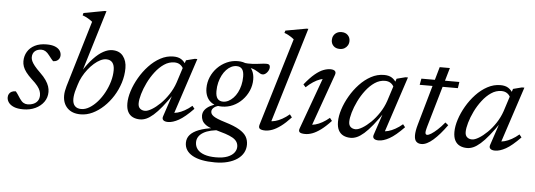

<svg xmlns="http://www.w3.org/2000/svg" viewBox="-57 -891 3691 1325"><g transform="rotate(5 1788.0 -228.0)"><path d="M56 -109.5Q62.5 -102.5 69 -92.2Q75.5 -82 89 -62Q102.5 -42 115.5 -34.5Q128.5 -27 143 -27Q166 -27 184.5 -34.8Q203 -42.5 213.8 -58Q224.5 -73.5 224.5 -96Q224.5 -111.5 219 -126.8Q213.5 -142 199.5 -160Q185.5 -178 158.5 -202Q132.5 -226.5 117.5 -246.5Q102.5 -266.5 96.2 -284.8Q90 -303 90 -321Q90 -357.5 107.5 -387Q125 -416.5 158.5 -433.5Q192 -450.5 239.5 -450.5Q274.5 -450.5 297 -441.8Q319.5 -433 330.8 -417.8Q342 -402.5 342 -383.5Q342 -371 336 -360.8Q330 -350.5 319.5 -344.8Q309 -339 294 -339Q289 -344.5 282 -352.2Q275 -360 262.5 -377Q249.5 -394.5 236 -402.8Q222.5 -411 208.5 -411Q179.5 -411 162.2 -395.8Q145 -380.5 145 -353Q145 -341 151 -327.2Q157 -313.5 171.5 -295.2Q186 -277 212 -252Q238 -227 253 -205Q268 -183 274.5 -163.2Q281 -143.5 281 -124.5Q281 -85.5 259.5 -55.2Q238 -25 201 -7.5Q164 10 117.5 10Q78 10 53 -0.2Q28 -10.5 15.8 -27.2Q3.5 -44 3.5 -63Q3.5 -76.5 9.5 -87Q15.5 -97.5 27.2 -103.5Q39 -109.5 56 -109.5Z M468 -161Q461.5 -140.5 458.8 -123.2Q456 -106 456 -92Q456 -60 471.5 -43.5Q487 -27 516 -27Q544 -27 572.8 -44.5Q601.5 -62 627.2 -91.2Q653 -120.5 673 -157.8Q693 -195 704.5 -235Q716 -275 716 -313.5Q716 -348 701.5 -366Q687 -384 658.5 -384Q639.5 -384 618.2 -373.5Q597 -363 575.5 -344.2Q554 -325.5 534.8 -301Q515.5 -276.5 500.5 -248.5Q485.5 -220.5 477 -191ZM538.5 -633.5Q529 -641 518.5 -648Q508 -655 496 -661Q484 -667 469.5 -672L474 -688.5L617.5 -715H631L494.5 -266.5L493 -281.5Q530.5 -341.5 565.8 -378.5Q601 -415.5 633.5 -433Q666 -450.5 694.5 -450.5Q744.5 -450.5 770 -417.5Q795.5 -384.5 795.5 -334.5Q795.5 -283 779.8 -233Q764 -183 736.5 -139.2Q709 -95.5 673.2 -62Q637.5 -28.5 597 -9.2Q556.5 10 514.5 10Q456 10 423.2 -22.8Q390.5 -55.5 390.5 -110Q390.5 -125 393.5 -141.5Q396.5 -158 401.5 -175.5Z M1083.5 -26.5 1139.5 -194.5H1148.5Q1108 -134.5 1076 -95Q1044 -55.5 1017.8 -32.8Q991.5 -10 969.5 -0.5Q947.5 9 926.5 9Q897.5 9 875.8 -1.8Q854 -12.5 842 -35.2Q830 -58 830 -94Q830 -133.5 845 -180.2Q860 -227 886.8 -273.2Q913.5 -319.5 949.8 -358.2Q986 -397 1029 -420.2Q1072 -443.5 1119 -443.5Q1152 -443.5 1172.8 -430.5Q1193.5 -417.5 1208.5 -392L1191.5 -364.5Q1184.5 -381.5 1168.5 -392.5Q1152.5 -403.5 1129 -403.5Q1091.5 -403.5 1058.2 -381Q1025 -358.5 997.2 -322.2Q969.5 -286 949.5 -244.8Q929.5 -203.5 918.5 -165.2Q907.5 -127 907.5 -100.5Q907.5 -76.5 921 -64.8Q934.5 -53 955.5 -53Q974 -53 1002 -69.8Q1030 -86.5 1059.8 -115.5Q1089.5 -144.5 1115.2 -183.5Q1141 -222.5 1156 -266.5L1207 -425L1267.5 -440.5H1284.5L1151.5 -36L1141 -57Q1158.5 -54.5 1181.2 -60.8Q1204 -67 1229.2 -81Q1254.5 -95 1279 -116L1294.5 -96.5Q1236 -36 1194.5 -13Q1153 10 1120.5 10Q1097 10 1087.2 0.2Q1077.5 -9.5 1083.5 -26.5Z M1743 -374Q1733.5 -374 1725.8 -378.2Q1718 -382.5 1708.8 -388.5Q1699.5 -394.5 1686.5 -400.8Q1673.5 -407 1654.2 -411.5Q1635 -416 1607 -417.5L1596.5 -443.5Q1636 -438.5 1666.5 -440.5Q1697 -442.5 1721 -446Q1745 -449.5 1764.5 -449.5Q1776 -449.5 1781.8 -444.2Q1787.5 -439 1787.5 -428.5Q1787.5 -417.5 1783.2 -408Q1779 -398.5 1772.5 -390.8Q1766 -383 1758.2 -378.5Q1750.5 -374 1743 -374ZM1486.5 -163Q1505.5 -163 1523.2 -172Q1541 -181 1557 -197.5Q1573 -214 1584.8 -236.8Q1596.5 -259.5 1603.2 -287.2Q1610 -315 1610 -347Q1610 -383 1597 -399.2Q1584 -415.5 1559 -415.5Q1540 -415.5 1522 -406.8Q1504 -398 1488.2 -381.2Q1472.5 -364.5 1460.8 -341.8Q1449 -319 1442 -291.2Q1435 -263.5 1435 -231.5Q1435 -196 1448.2 -179.5Q1461.5 -163 1486.5 -163ZM1564.5 -450.5Q1603 -450.5 1628.8 -435.5Q1654.5 -420.5 1667.8 -394.2Q1681 -368 1681 -333Q1681 -292.5 1665 -255.5Q1649 -218.5 1621.2 -189.8Q1593.5 -161 1557.5 -144.8Q1521.5 -128.5 1480.5 -128.5Q1442 -128.5 1416.2 -143.5Q1390.5 -158.5 1377.5 -185Q1364.5 -211.5 1364.5 -245.5Q1364.5 -286.5 1380.2 -323.5Q1396 -360.5 1423.8 -389Q1451.5 -417.5 1487.8 -434Q1524 -450.5 1564.5 -450.5ZM1467 259.5Q1416.5 259.5 1377.2 251.8Q1338 244 1311 228.8Q1284 213.5 1270 191.8Q1256 170 1256 142Q1256 110 1276.2 86.8Q1296.5 63.5 1337 47.8Q1377.5 32 1439.5 24L1476 16.5L1493 35Q1452.5 36.5 1421.5 43.8Q1390.5 51 1369 63.8Q1347.5 76.5 1336.5 93.8Q1325.5 111 1325.5 132Q1325.5 160 1341.5 180.5Q1357.5 201 1390 212.5Q1422.5 224 1470.5 224Q1519 224 1550 212Q1581 200 1596.2 180.5Q1611.5 161 1611.5 139Q1611.5 119.5 1602 104.5Q1592.5 89.5 1572.5 78Q1552.5 66.5 1521.2 56.2Q1490 46 1447.5 34.5Q1407 24.5 1386 9.8Q1365 -5 1357.8 -21.5Q1350.5 -38 1350.5 -54.5Q1350.5 -77 1363.8 -94.5Q1377 -112 1402 -125.2Q1427 -138.5 1461 -147L1481 -135.5Q1446 -131 1429 -118Q1412 -105 1412 -88.5Q1412 -80 1416 -72.5Q1420 -65 1430.5 -57.2Q1441 -49.5 1461.5 -41Q1482 -32.5 1515 -22.5Q1578 -3.5 1613.2 17.5Q1648.5 38.5 1662.8 63Q1677 87.5 1677 118.5Q1677 149.5 1662.8 175.2Q1648.5 201 1621.2 219.8Q1594 238.5 1555.2 249Q1516.5 259.5 1467 259.5Z M1935 -634Q1926 -641.5 1916 -648.2Q1906 -655 1894 -661.2Q1882 -667.5 1867.5 -672.5L1872.5 -689L2016.5 -715H2029.5L1825.5 -41L1817.5 -57.5Q1835.5 -56 1858 -62Q1880.5 -68 1905.2 -81.8Q1930 -95.5 1954 -116L1969.5 -96Q1931.5 -55 1900 -32Q1868.5 -9 1842.5 0.5Q1816.5 10 1793.5 10Q1768 10 1756.8 2Q1745.5 -6 1751.5 -26.5Z M2030 -26.5 2164 -395.5 2179.5 -381Q2162.5 -381.5 2140.2 -373.8Q2118 -366 2093.8 -350.2Q2069.5 -334.5 2045.5 -311.5L2029 -330Q2068 -378.5 2099.5 -404.5Q2131 -430.5 2157.2 -440.5Q2183.5 -450.5 2205.5 -450.5Q2227.5 -450.5 2237 -441.5Q2246.5 -432.5 2240 -414L2105.5 -36.5L2095.5 -57.5Q2113 -56 2135.5 -62Q2158 -68 2182.8 -81.8Q2207.5 -95.5 2231.5 -116L2247 -96Q2209 -55 2177.5 -32Q2146 -9 2120 0.5Q2094 10 2071 10Q2042 10 2032.2 1.5Q2022.5 -7 2030 -26.5ZM2197.5 -652Q2197.5 -669 2205.2 -682.8Q2213 -696.5 2227 -704.5Q2241 -712.5 2260 -712.5Q2287 -712.5 2303.2 -696.5Q2319.5 -680.5 2319.5 -656Q2319.5 -639 2311.5 -625.2Q2303.5 -611.5 2289.8 -603.5Q2276 -595.5 2257 -595.5Q2229.5 -595.5 2213.5 -611.5Q2197.5 -627.5 2197.5 -652Z M2542.5 -26.5 2598.5 -194.5H2607.5Q2567 -134.5 2535 -95Q2503 -55.5 2476.8 -32.8Q2450.5 -10 2428.5 -0.5Q2406.5 9 2385.5 9Q2356.5 9 2334.8 -1.8Q2313 -12.5 2301 -35.2Q2289 -58 2289 -94Q2289 -133.5 2304 -180.2Q2319 -227 2345.8 -273.2Q2372.5 -319.5 2408.8 -358.2Q2445 -397 2488 -420.2Q2531 -443.5 2578 -443.5Q2611 -443.5 2631.8 -430.5Q2652.5 -417.5 2667.5 -392L2650.5 -364.5Q2643.5 -381.5 2627.5 -392.5Q2611.5 -403.5 2588 -403.5Q2550.5 -403.5 2517.2 -381Q2484 -358.5 2456.2 -322.2Q2428.5 -286 2408.5 -244.8Q2388.5 -203.5 2377.5 -165.2Q2366.5 -127 2366.5 -100.5Q2366.5 -76.5 2380 -64.8Q2393.5 -53 2414.5 -53Q2433 -53 2461 -69.8Q2489 -86.5 2518.8 -115.5Q2548.5 -144.5 2574.2 -183.5Q2600 -222.5 2615 -266.5L2666 -425L2726.5 -440.5H2743.5L2610.5 -36L2600 -57Q2617.5 -54.5 2640.2 -60.8Q2663 -67 2688.2 -81Q2713.5 -95 2738 -116L2753.5 -96.5Q2695 -36 2653.5 -13Q2612 10 2579.5 10Q2556 10 2546.2 0.2Q2536.5 -9.5 2542.5 -26.5Z M2828.5 -397 2836.5 -440.5H3099.5L3093 -397ZM2905 -113.5Q2902.5 -104.5 2900.8 -97.2Q2899 -90 2898 -84.2Q2897 -78.5 2897 -74.5Q2897 -65.5 2900.2 -61.5Q2903.5 -57.5 2909.5 -57.5Q2920 -57.5 2938.2 -69Q2956.5 -80.5 2979.8 -101.8Q3003 -123 3028 -153.5L3049 -136.5Q3025 -103 3001.8 -76.2Q2978.5 -49.5 2956.5 -30.2Q2934.5 -11 2914.2 -1Q2894 9 2875.5 9Q2853 9 2839.8 -4Q2826.5 -17 2826.5 -48Q2826.5 -61.5 2829.5 -80Q2832.5 -98.5 2839.5 -123L2955.5 -530.5H3026Z M3349 -26.5 3405 -194.5H3414Q3373.5 -134.5 3341.5 -95Q3309.5 -55.5 3283.2 -32.8Q3257 -10 3235 -0.5Q3213 9 3192 9Q3163 9 3141.2 -1.8Q3119.5 -12.5 3107.5 -35.2Q3095.5 -58 3095.5 -94Q3095.5 -133.5 3110.5 -180.2Q3125.5 -227 3152.2 -273.2Q3179 -319.5 3215.2 -358.2Q3251.5 -397 3294.5 -420.2Q3337.5 -443.5 3384.5 -443.5Q3417.5 -443.5 3438.2 -430.5Q3459 -417.5 3474 -392L3457 -364.5Q3450 -381.5 3434 -392.5Q3418 -403.5 3394.5 -403.5Q3357 -403.5 3323.8 -381Q3290.5 -358.5 3262.8 -322.2Q3235 -286 3215 -244.8Q3195 -203.5 3184 -165.2Q3173 -127 3173 -100.5Q3173 -76.5 3186.5 -64.8Q3200 -53 3221 -53Q3239.5 -53 3267.5 -69.8Q3295.5 -86.5 3325.2 -115.5Q3355 -144.5 3380.8 -183.5Q3406.5 -222.5 3421.5 -266.5L3472.5 -425L3533 -440.5H3550L3417 -36L3406.5 -57Q3424 -54.5 3446.8 -60.8Q3469.5 -67 3494.8 -81Q3520 -95 3544.5 -116L3560 -96.5Q3501.5 -36 3460 -13Q3418.5 10 3386 10Q3362.5 10 3352.8 0.2Q3343 -9.5 3349 -26.5Z"/></g></svg>

Font: Newsreader 16pt 16pt
Style: Italic
Weight: 400
Italic angle: -17°
Version: Version 1.003